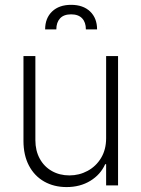

<svg xmlns="http://www.w3.org/2000/svg" viewBox="-20 -760 580 787"><path d="M415 -530.3H463.9V0H415V-86.9H411.1Q392.1 -44.4 350.3 -18.8Q308.6 6.8 252.9 6.8Q201.2 6.8 161.1 -15.9Q121.1 -38.6 98.6 -81.3Q76.2 -124 76.2 -182.6V-530.3H125V-185.5Q125 -142.6 142.8 -109.9Q160.6 -77.1 192.4 -59.1Q224.1 -41 264.6 -41Q304.7 -41 339.1 -59.6Q373.5 -78.1 394.3 -112.5Q415 -147 415 -193.4ZM271.5 -740.2Q320.8 -740.2 349.4 -712.9Q377.9 -685.5 377.9 -639.6H332Q332 -668.5 316.7 -684.8Q301.3 -701.2 271.5 -701.2Q241.2 -701.2 226.1 -684.6Q210.9 -668 210.9 -639.6H165Q165 -685.5 193.6 -712.9Q222.2 -740.2 271.5 -740.2Z"/></svg>

Font: Pretendard GOV ExtraLight
Style: Regular
Weight: 200
Designer: Base glyphs from Inter by Rasmus Andersson; Hangeul glyphs from Noto Sans CJK(Source Han Sans) by Jang Soo-young and Kan
Foundry: Kil Hyung-jin
Version: Version 1.309